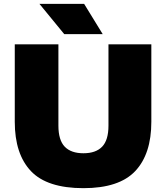

<svg xmlns="http://www.w3.org/2000/svg" viewBox="-20 -971 866 1001"><path d="M415 10Q225.5 10 141.2 -79Q57 -168 57 -336V-740H284.5V-316Q284.5 -240.5 317.5 -206.2Q350.5 -172 415 -172Q479.5 -172 512.5 -206.2Q545.5 -240.5 545.5 -316V-740H769V-336Q769 -168 685 -79Q601 10 415 10ZM315 -793 185.5 -951H418.5L515.5 -793Z"/></svg>

Font: Encode Sans Semi Expanded Black
Style: Regular
Weight: 900
Width: 6
Designer: Multiple Designers
Foundry: Impallari Type
Version: Version 3.000; ttfautohint (v1.8.3) -l 8 -r 50 -G 200 -x 14 